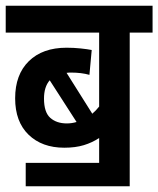

<svg xmlns="http://www.w3.org/2000/svg" viewBox="-20 -642 554 672"><path d="M70 -72H327V-159Q303 -143 273.5 -134Q244 -125 205 -125Q127 -125 80 -170.5Q33 -216 33 -298Q33 -381 81 -428Q129 -475 213 -475Q238 -475 262 -472.5Q286 -470 301 -467L293 -380Q265 -388 228 -388Q220 -388 213 -387L303 -244Q316 -255 327 -269V-528H0V-622H514V-528H434V10H70ZM134 -297Q134 -249 156 -229.5Q178 -210 214 -210Q231 -210 248 -215L154 -361Q134 -338 134 -297Z"/></svg>

Font: Noto Sans Condensed SemiBold
Style: Italic
Weight: 600
Width: 3
Italic angle: -12°
Designer: Monotype Design Team
Foundry: Monotype Imaging Inc.
Version: Version 2.013; ttfautohint (v1.8.4.7-5d5b)